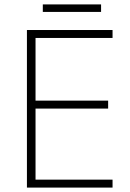

<svg xmlns="http://www.w3.org/2000/svg" viewBox="-20 -850 591 870"><path d="M490 0H102V-714H490V-678H141V-394H470V-358H141V-36H490ZM438 -830V-796H174V-830Z"/></svg>

Font: Noto Sans Kannada ExtraLight
Style: Regular
Weight: 200
Designer: Jelle Bosma - Monotype Design Team
Foundry: Monotype Imaging Inc.
Version: Version 2.005; ttfautohint (v1.8.4.7-5d5b)